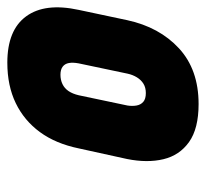

<svg xmlns="http://www.w3.org/2000/svg" viewBox="-39 -513 562 524"><g transform="rotate(-90 242.0 -251.0)"><path d="M449 -185 477 -317Q497 -409 459.5 -460.5Q422 -512 333 -512Q270 -512 222.5 -489Q175 -466 143.5 -423Q112 -380 99 -317L70 -185Q59 -130 69.5 -86Q80 -42 116.5 -16Q153 10 220 10Q314 10 372 -43.5Q430 -97 449 -185ZM331 -317 303 -184Q300 -170 293 -158.5Q286 -147 275.5 -140.5Q265 -134 250 -134Q234 -134 226 -141Q218 -148 216 -159.5Q214 -171 216 -184L244 -317Q248 -334 255.5 -345Q263 -356 274.5 -361.5Q286 -367 300 -367Q314 -367 322 -361Q330 -355 332 -344Q334 -333 331 -317Z"/></g></svg>

Font: Advent Pro ExtraBold
Style: Italic
Weight: 800
Italic angle: -12°
Version: Version 3.000